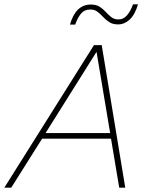

<svg xmlns="http://www.w3.org/2000/svg" viewBox="-64 -869 672 889"><path d="M-44 0 371 -660H407L516 0H488L450 -227H131L-12 0ZM147 -253H446L383 -629ZM575 -849Q561 -801 536.5 -778.5Q512 -756 483 -756Q458 -756 442 -766.5Q426 -777 413.5 -790.5Q401 -804 387.5 -814.5Q374 -825 354 -825Q327 -825 311.5 -806.5Q296 -788 284 -755H260Q286 -848 357 -848Q381 -848 397 -838Q413 -828 425.5 -814Q438 -800 451.5 -789.5Q465 -779 485 -779Q507 -779 523.5 -797.5Q540 -816 552 -849Z"/></svg>

Font: Work Sans ExtraLight
Style: Italic
Weight: 200
Italic angle: -13°
Designer: Wei Huang
Foundry: Wei Huang
Version: Version 2.012; ttfautohint (v1.8.3)